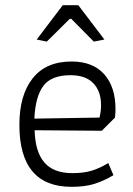

<svg xmlns="http://www.w3.org/2000/svg" viewBox="-20 -714 515 743"><path d="M122 -561 223 -694H283L384 -561L343 -553L256 -641H250L161 -553ZM55 -231Q55 -346 106.5 -411Q158 -476 257 -476Q339 -476 383 -427Q427 -378 427 -291Q427 -281 425 -259L374 -208L114 -210Q116 -127 151.5 -85.5Q187 -44 260 -44Q304 -44 335 -53.5Q366 -63 399 -83L419 -36Q382 -14 345.5 -2.5Q309 9 257 9Q55 9 55 -231ZM365 -259Q371 -283 371 -307Q371 -361 341 -392Q311 -423 253 -423Q179 -423 148 -382Q117 -341 113 -255Z"/></svg>

Font: Athiti
Style: Regular
Weight: 400
Designer: CadsonDemak Team
Foundry: CadsonDemak
Version: Version 1.032